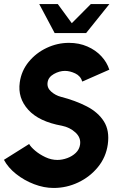

<svg xmlns="http://www.w3.org/2000/svg" viewBox="-42 -919 627 952"><path d="M224 13Q176 13 127 -5.8Q78 -24.5 38 -56.2Q-2 -88 -22.5 -126.5L102.5 -205Q110.5 -190.5 132.2 -172Q154 -153.5 183 -139.8Q212 -126 242.5 -126Q266.5 -126 291.2 -135Q316 -144 333.8 -161Q351.5 -178 355 -202Q360 -236.5 332.2 -262Q304.5 -287.5 265 -295.5Q151 -316 98 -374.8Q45 -433.5 56 -510.5Q64 -568 100.2 -612.2Q136.5 -656.5 189.5 -681.5Q242.5 -706.5 300 -706.5Q350 -706.5 391.2 -688.5Q432.5 -670.5 460.5 -640.2Q488.5 -610 500 -573.5L366 -514.5Q357.5 -542.5 331 -555Q304.5 -567.5 280 -567.5Q252.5 -567.5 225 -552Q197.5 -536.5 194 -510.5Q190 -484 211.5 -465Q233 -446 260 -439Q332 -420.5 388.2 -391.5Q444.5 -362.5 473.2 -317Q502 -271.5 492.5 -203Q483.5 -139.5 443.8 -90.8Q404 -42 346 -14.5Q288 13 224 13ZM229 -755 152.5 -899H244.5L314 -804L408.5 -899H500.5L385 -755Z"/></svg>

Font: Urbanist ExtraBold
Style: Italic
Weight: 800
Italic angle: -8°
Designer: Corey Hu
Foundry: Corey Hu
Version: Version 1.321; ttfautohint (v1.8.4.7-5d5b)